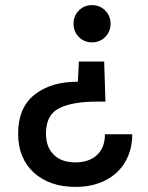

<svg xmlns="http://www.w3.org/2000/svg" viewBox="-20 -581 578 752"><path d="M340 -561Q371 -561 392 -540Q413 -519 413 -488Q413 -457 392 -436Q371 -415 340 -415Q310 -415 289 -436Q268 -457 268 -488Q268 -519 289 -540Q310 -561 340 -561ZM276 151Q174 151 112.5 95Q51 39 51 -58Q51 -159 115 -210Q179 -261 285 -261L289 -340H388L393 -183H360Q263 -183 211.5 -157Q160 -131 160 -58Q160 -5 190.5 25Q221 55 275 55Q329 55 360 26Q391 -3 391 -55H498Q498 5 471 52Q444 99 393.5 125Q343 151 276 151Z"/></svg>

Font: MSTAGE Medium
Style: Regular
Weight: 500
Designer: Ninad Kale (Devanagari), Jonny Pinhorn (Latin)
Foundry: Indian Type Foundry
Version: 4.004